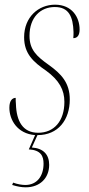

<svg xmlns="http://www.w3.org/2000/svg" viewBox="-20 -567 382 820"><path d="M141 10C228 10 278 -55 278 -142C278 -214 241 -252 188 -290C136 -327 106 -355 106 -414C106 -493 153 -537 214 -537C274 -537 292 -496 294 -430C294 -422 294 -413 293 -404C310 -404 320 -416 320 -441C320 -493 288 -547 215 -547C144 -547 83 -494 83 -408C83 -337 123 -302 177 -265C233 -224 255 -183 255 -132C255 -50 211 0 143 0C77 0 50 -50 48 -123C47 -131 47 -140 47 -149C34 -149 20 -139 20 -107C20 -56 53 4 130 10L103 71C155 74 166 100 166 132C166 185 138 223 88 223C75 223 55 220 36 213L32 223C55 230 72 233 90 233C150 233 190 194 190 137C190 93 165 66 116 63L140 10Z"/></svg>

Font: Noto Serif Display Condensed Thin
Style: Italic
Weight: 100
Width: 3
Italic angle: -12°
Designer: Monotype Design Team
Foundry: Monotype Imaging Inc.
Version: Version 2.009